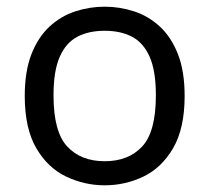

<svg xmlns="http://www.w3.org/2000/svg" viewBox="-20 -542 626 574"><path d="M293 12Q233 12 178 -14Q123 -40 88.5 -99Q54 -158 54 -255Q54 -329 74 -380Q94 -431 128 -462.5Q162 -494 205 -508Q248 -522 293 -522Q338 -522 381 -508Q424 -494 458 -462.5Q492 -431 512 -380Q532 -329 532 -255Q532 -158 497.5 -99Q463 -40 408.5 -14Q354 12 293 12ZM293 -60Q364 -60 405 -104Q446 -148 446 -257Q446 -330 427.5 -372Q409 -414 375 -432Q341 -450 293 -450Q245 -450 211 -432Q177 -414 158.5 -372Q140 -330 140 -257Q140 -148 181 -104Q222 -60 293 -60Z"/></svg>

Font: AR One Sans
Style: Regular
Weight: 400
Designer: Niteesh Yadav
Foundry: Niteesh Yadav
Version: Version 1.001;gftools[0.9.33]